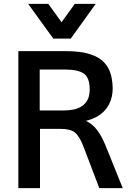

<svg xmlns="http://www.w3.org/2000/svg" viewBox="-20 -976 710 996"><path d="M256.3 -775.9 126 -956.1H230.5L299.3 -860.8L368.2 -956.1H476.6L347.2 -775.9ZM186 -402.8H306.6Q335.4 -402.8 360.6 -407.7Q385.7 -412.6 404.5 -425Q423.3 -437.5 434.3 -458.5Q445.3 -479.5 445.3 -511.7Q445.3 -572.8 415.5 -593.8Q385.7 -615.2 317.9 -615.2H186ZM75.2 0V-710.9H316.9Q361.3 -710.9 396 -706.3Q430.7 -701.7 463.4 -689Q511.2 -670.9 537.1 -630.4Q563 -589.8 564.5 -518.6Q564.5 -487.3 555.9 -460Q547.4 -432.6 530 -410.6Q512.7 -388.7 486.6 -373Q460.4 -357.4 425.3 -349.1Q458 -334.5 481.9 -303.7Q505.9 -272.9 526.4 -224.1L616.7 0H495.1L414.6 -211.4Q393.6 -268.1 369.1 -288.1Q346.2 -307.6 293.5 -307.6H187.5V0Z"/></svg>

Font: Ride Light
Style: Bold
Weight: 600
Version: Version 3.000